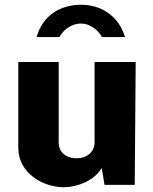

<svg xmlns="http://www.w3.org/2000/svg" viewBox="-20 -778 642 808"><path d="M506 -622C480 -710 407 -758 321 -758C235 -758 160 -714 134 -622H230C247 -653 281 -679 321 -679C355 -679 392 -655 409 -622ZM248 10C302 10 376 -16 408 -71L420 0H547L551 -517H378V-180C378 -139 347 -112 302 -112C259 -112 227 -136 227 -179V-517H57V-156C57 -47 164 10 248 10Z"/></svg>

Font: United Sans ExtraBold
Style: Regular
Weight: 800
Designer: Pablo Impallari, Rodrigo Fuenzalida (Modified by Dan O. Williams)
Version: Version 1.000;PS 001.000;hotconv 1.0.88;makeotf.lib2.5.64775